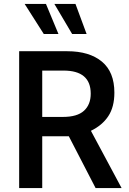

<svg xmlns="http://www.w3.org/2000/svg" viewBox="-20 -962 658 982"><path d="M78 -700H324Q437 -700 501 -647Q565 -594 565 -488Q565 -415 534 -368Q503 -321 445 -293L602 0H469L332 -265H327H196V0H78ZM302 -364Q375 -364 409.5 -395.5Q444 -427 444 -483Q444 -601 305 -601H196V-364ZM204 -788 106 -942H215L279 -788ZM349 -788 258 -942H366L423 -788Z"/></svg>

Font: Cabin SemiBold
Style: Regular
Weight: 600
Designer: Pablo Impallari
Foundry: Pablo Impallari. http://www.impallari.com Igino Marini. http://www.ikern.com
Version: Version 2.200